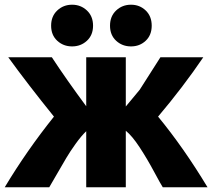

<svg xmlns="http://www.w3.org/2000/svg" viewBox="-25 -784 901 815"><path d="M184 11H-5Q88 -144 204 -289Q91 -429 10 -541H195Q258 -445 341 -333V-541H509V-332L568 -403L656 -541H838Q751 -413 646 -289Q754 -158 856 11H666Q658 -1 628.5 -56Q599 -111 567.5 -159Q536 -207 509 -229V11H341V-227Q320 -207 296 -173.5Q272 -140 257 -114.5Q242 -89 216.5 -45Q191 -1 184 11ZM344 -739.5Q370 -715 370 -675Q370 -635 344 -611Q318 -587 281 -587Q244 -587 218 -611Q192 -635 192 -675Q192 -715 218 -739.5Q244 -764 281 -764Q318 -764 344 -739.5ZM593.5 -739.5Q619 -715 619 -675Q619 -635 593.5 -611Q568 -587 531 -587Q494 -587 468 -611Q442 -635 442 -675Q442 -715 468 -739.5Q494 -764 531 -764Q568 -764 593.5 -739.5Z"/></svg>

Font: Repo
Style: ExtraBold
Weight: 800
Designer: Stefan Peev
Foundry: Context Ltd
Version: Version 001.000